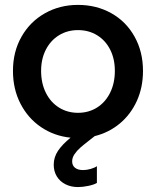

<svg xmlns="http://www.w3.org/2000/svg" viewBox="-20 -548 628 773"><path d="M442.4 -262.7Q442.4 -311 423.6 -348.1Q404.8 -385.3 371.1 -406Q337.4 -426.8 293.9 -426.8Q251.5 -426.8 217.8 -406.2Q184.1 -385.7 164.8 -348.4Q145.5 -311 145.5 -262.7Q145.5 -212.9 164.6 -174.6Q183.6 -136.2 217.5 -115Q251.5 -93.8 293.9 -93.8Q336.9 -93.8 370.6 -115Q404.3 -136.2 423.3 -174.6Q442.4 -212.9 442.4 -262.7ZM196.3 115.2Q196.3 85 213.6 59.1Q231 33.2 264.2 6.3Q197.8 -0.5 145 -36.4Q92.3 -72.3 62.3 -130.9Q32.2 -189.5 32.2 -262.7Q32.2 -339.8 66.7 -400.4Q101.1 -460.9 160.9 -494.6Q220.7 -528.3 293.9 -528.3Q368.2 -528.3 428 -494.9Q487.8 -461.4 521.7 -400.6Q555.7 -339.8 555.7 -262.7Q555.7 -196.3 531 -141.8Q506.3 -87.4 462.4 -50.8Q418.5 -14.2 361.3 0L343.8 13.7Q317.9 33.7 304 45.9Q290 58.1 280.3 72.3Q270.5 86.4 270.5 101.6Q270.5 118.2 282 127.4Q293.5 136.7 314.5 136.7Q329.1 136.7 345.2 132.1Q361.3 127.4 370.1 121.1V188.5Q357.9 195.8 335.4 200.4Q313 205.1 293.9 205.1Q265.6 205.1 243.4 193.8Q221.2 182.6 208.7 162.1Q196.3 141.6 196.3 115.2Z"/></svg>

Font: Reddit Sans Vanilla SemiBold
Style: Regular
Weight: 600
Designer: Stephen Hutchings
Foundry: Reddit
Version: Version 1.013